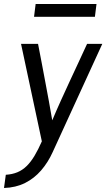

<svg xmlns="http://www.w3.org/2000/svg" viewBox="-60 -709 531 959"><path d="M-31 164Q1 162 26.5 151.5Q52 141 73 120.5Q94 100 112.5 69Q131 38 149 -3L45 -490H130Q139 -444 148 -396.5Q157 -349 166 -301Q175 -253 184 -204.5Q193 -156 201 -108Q222 -158 244 -206.5Q266 -255 288 -302.5Q310 -350 332 -397Q354 -444 375 -490H451L203 51Q180 102 145.5 142Q111 182 65 205Q19 228 -40 230ZM118 -689H422L414 -625H110Z"/></svg>

Font: Rosario
Style: Italic
Weight: 400
Italic angle: -8.05°
Designer: Hector Gatti
Foundry: Omnibus Type
Version: Version 1.201